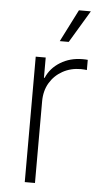

<svg xmlns="http://www.w3.org/2000/svg" viewBox="-54 -788 437 822"><g transform="rotate(5 164.5 -376.5)"><path d="M84.5 0V-539.1H127.4V-452.1H130.4Q148.4 -494.6 190.2 -520.3Q231.9 -545.9 285.6 -545.9Q292 -545.9 297.1 -545.7Q302.2 -545.4 307.6 -544.9V-501Q304.2 -501.5 297.6 -502.2Q291 -502.9 282.2 -502.9Q238.3 -502.9 203.4 -483.4Q168.5 -463.9 148.4 -429.9Q128.4 -396 128.4 -351.1V0ZM181.2 -614.3 251.5 -752.9H302.7L219.7 -614.3Z"/></g></svg>

Font: Inter 18pt ExtraLight
Style: Regular
Weight: 250
Designer: Rasmus Andersson
Foundry: rsms
Version: Version 4.001;git-66647c0bb